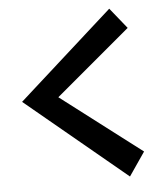

<svg xmlns="http://www.w3.org/2000/svg" viewBox="-48 -685 622 724"><g transform="rotate(-5 262.5 -323.5)"><path d="M476.1 -94.2 415 -4.9 34.2 -320.8 392.1 -642.1 455.1 -564 171.9 -326.2Z"/></g></svg>

Font: McLaren
Style: Regular
Weight: 400
Designer: Astigmatic (AOETI)
Foundry: Astigmatic (AOETI)
Version: Version 1.000